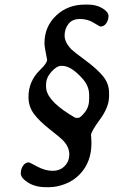

<svg xmlns="http://www.w3.org/2000/svg" viewBox="-20 -710 535 820"><path d="M360.8 -287.6V-304.2Q360.8 -342.3 332.5 -374Q283.7 -428.7 246.1 -428.7H241.2Q222.2 -428.7 199.5 -403.3Q176.8 -377.9 176.8 -349.6V-339.4Q176.8 -285.2 274.9 -223.1Q300.8 -206.5 304.2 -206.5H313.5Q323.2 -206.5 342 -230Q360.8 -253.4 360.8 -287.6ZM169.9 -524.9Q169.9 -596.2 219.5 -643.3Q269 -690.4 342.8 -690.4H356.4Q391.6 -690.4 417.5 -674.6Q443.4 -658.7 443.4 -641.8Q443.4 -625 434.1 -610.8Q424.8 -596.7 409.7 -596.7Q405.8 -596.7 380.1 -612.8Q354.5 -628.9 321.5 -628.9Q288.6 -628.9 272.2 -607.7Q255.9 -586.4 255.9 -557.9Q255.9 -529.3 285.6 -498.5Q292.5 -491.2 344.5 -452.6Q396.5 -414.1 421.1 -383.1Q445.8 -352.1 445.8 -313.5V-298.8Q445.8 -252.9 407.2 -200.4Q368.7 -147.9 368.7 -132.8L369.6 -122.1Q370.6 -107.4 370.6 -99.6Q370.6 -18.1 321.8 33.2Q294.4 62 258.3 75.7Q222.2 89.4 190.9 89.4H177.2Q130.4 89.4 99.6 69.6Q68.8 49.8 68.8 30.8Q68.8 11.7 78.6 -2.4Q88.4 -16.6 103 -16.6Q106 -16.6 139.4 1.5Q172.9 19.5 204.6 19.5Q236.3 19.5 256.1 -0.7Q275.9 -21 275.9 -51.3Q275.9 -81.5 250.5 -108.9Q237.3 -123 192.4 -157.7Q148.4 -192.4 125 -223.6Q101.6 -254.9 101.6 -295.9Q101.6 -363.3 151.4 -411.6Q181.2 -440.4 181.2 -454.6Q169.9 -510.7 169.9 -524.9Z"/></svg>

Font: Averia Libre
Style: Italic
Weight: 400
Italic angle: -7.90001°
Version: Version 1.002